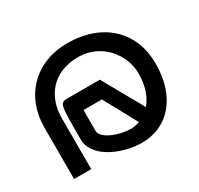

<svg xmlns="http://www.w3.org/2000/svg" viewBox="-117 -651 836 806"><g transform="rotate(-30 301.5 -248.5)"><path d="M34 0H117V-249C117 -343 174 -435 304 -435C414 -435 490 -343 490 -249C490 -189 473 -142 446 -111L336 -307H183C140 -307 141 -306 141 -120C153 -29 282 11 356 11C491 11 573 -95 573 -249C573 -400 469 -508 293 -508C137 -508 34 -400 34 -249ZM213 -127V-231H302L389 -71C376 -66 362 -63 348 -63C293 -63 218 -90 213 -127Z"/></g></svg>

Font: Charger Pro
Style: Regular
Weight: 400
Designer: Jasper
Foundry: Cannot Into Space Fonts
Version: Version 1.09